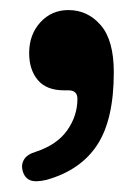

<svg xmlns="http://www.w3.org/2000/svg" viewBox="-20 -172 266 372"><path d="M104 3Q70 3 53.2 -17Q36.5 -37 36.5 -69Q36.5 -105 58.2 -128.8Q80 -152.5 112.5 -152.5Q150 -152.5 175.2 -123.2Q200.5 -94 200.5 -32Q200.5 60 168.2 109Q136 158 70 176.5Q49 181.5 38.5 177.2Q28 173 24 159.5Q20.5 147.5 26.5 137.2Q32.5 127 49.5 122Q90.5 108.5 110.2 80.5Q130 52.5 130 19.5Q130 3 112.5 3Z"/></svg>

Font: Fraunces 144pt SuperSoft SemiBold
Style: Regular
Weight: 600
Version: Version 1.000;[b76b70a41]